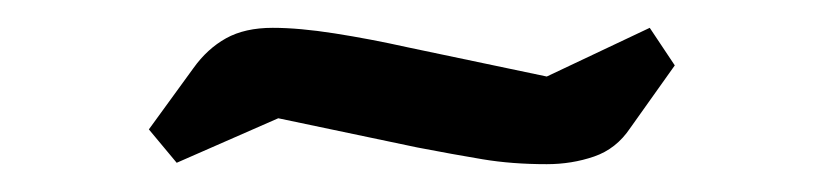

<svg xmlns="http://www.w3.org/2000/svg" viewBox="-20 -352 591 138"><path d="M373 -234Q348 -234 327 -237.5Q306 -241 280 -246L180 -267L107 -235L87 -259L119 -303Q129 -317 142.5 -324.5Q156 -332 176 -332Q195 -332 220.5 -328Q246 -324 273 -318L373 -297L447 -332L465 -305L433 -260Q423 -245 407 -239.5Q391 -234 373 -234Z"/></svg>

Font: Faustina Light
Style: Italic
Weight: 300
Italic angle: -8°
Designer: Alfonso Garcia
Foundry: http://www.omnibus-type.com
Version: Version 1.200